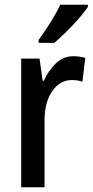

<svg xmlns="http://www.w3.org/2000/svg" viewBox="-20 -786 389 806"><path d="M288 -550Q314 -550 338 -543L326 -443Q307 -450 281 -450Q232 -450 199.5 -403.5Q167 -357 167 -281V0H69V-540H146L159 -447H164Q184 -491 215 -520.5Q246 -550 288 -550ZM349 -757Q336 -737 311 -708.5Q286 -680 258 -652.5Q230 -625 208 -606H142V-618Q168 -654 192.5 -693Q217 -732 233 -766H349Z"/></svg>

Font: Noto Sans Arabic UI Cn Md
Style: Regular
Weight: 500
Width: 3
Designer: Monotype Design Team, Nadine Chahine and Nizar Qandah
Foundry: Monotype Imaging Inc.
Version: Version 2.010; ttfautohint (v1.8.4.7-5d5b)